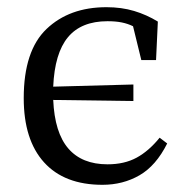

<svg xmlns="http://www.w3.org/2000/svg" viewBox="-20 -501 512 534"><path d="M265 13Q159 13 102.5 -49.5Q46 -112 46 -228Q46 -360 109.5 -420.5Q173 -481 276 -481Q318 -481 353 -470.5Q388 -460 419 -441L414 -334H373L350 -428Q336 -435 319 -438.5Q302 -442 279 -442Q206 -442 169 -397.5Q132 -353 128 -260L351 -266V-220L128 -223Q132 -132 170 -88Q208 -44 279 -44Q326 -44 360 -62.5Q394 -81 424 -118L445 -102Q414 -40 368 -13.5Q322 13 265 13Z"/></svg>

Font: Source Serif 4 Subhead
Style: Regular
Weight: 400
Designer: Frank Grießhammer
Foundry: Adobe Systems Incorporated
Version: Version 4.004;hotconv 1.0.117;makeotfexe 2.5.65602